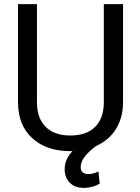

<svg xmlns="http://www.w3.org/2000/svg" viewBox="-20 -731 688 941"><path d="M583 -710.9V-227.1Q582.5 -154.8 548.8 -99.6Q515.1 -44.4 451.2 -15.6Q375.5 40 375.5 86.9Q375.5 122.1 413.6 122.1Q437 122.1 462.4 109.4L468.8 168.5Q434.6 189.9 390.6 189.9Q347.2 189.9 322 164.6Q296.9 139.2 296.9 97.2Q296.9 49.8 335.4 9.3L324.7 9.8Q208 9.8 138.7 -53.2Q69.3 -116.2 68.4 -226.6V-710.9H161.1V-229.5Q161.1 -152.3 203.6 -109.6Q246.1 -66.9 324.7 -66.9Q404.3 -66.9 446.5 -109.4Q488.8 -151.9 488.8 -229V-710.9Z"/></svg>

Font: RobotoInd
Style: Regular
Weight: 400
Designer: Google
Version: Version 2.001101; 2014